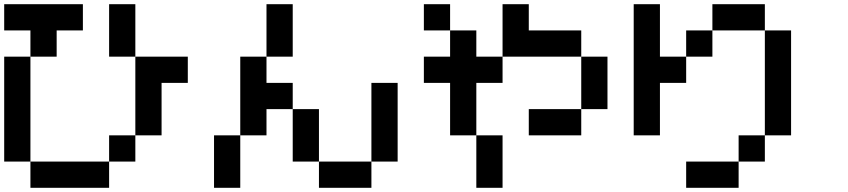

<svg xmlns="http://www.w3.org/2000/svg" viewBox="-20 -895 4040 915"><path d="M0 -125V-625H125V-125ZM0 -750V-875H375V-750H250V-625H125V-750ZM500 -125V-250H625V-125ZM500 0H125V-125H500ZM500 -625V-875H625V-625ZM750 -250H625V-625H875V-500H750Z M1000 -250H1125V0H1000ZM1125 -250V-625H1250V-500H1375V-375H1250V-250ZM1250 -625V-875H1375V-625ZM1375 -125V-375H1500V-125ZM1500 -125H1750V0H1500ZM1750 -125V-500H1875V-125Z M2000 -500V-625H2125V-750H2250V-625H2375V-500H2250V-250H2125V-500ZM2000 -750V-875H2125V-750ZM2250 -250H2375V0H2250ZM2500 -250V-375H2750V-250ZM2500 -875V-750H2750V-625H2375V-875ZM2750 -625H2875V-375H2750Z M3000 -250V-875H3125V-625H3250V-500H3125V-250ZM3250 0V-125H3500V0ZM3250 -625V-750H3375V-625ZM3375 -750V-875H3625V-750ZM3500 -125V-250H3625V-125ZM3625 -250V-750H3750V-250Z"/></svg>

Font: Galmuri7 Regular
Style: Regular
Weight: 400
Designer: Lee Minseo (quiple)
Version: Version 2.399;hotconv 1.1.1;makeotfexe 2.6.0 DEVELOPMENT